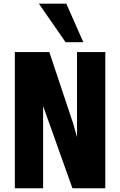

<svg xmlns="http://www.w3.org/2000/svg" viewBox="-20 -1002 640 1022"><path d="M59 -725H242.5L369 -346L390 -272V-725H540.5V0H365.5L209.5 -437.5V0H59ZM187 -982.5H333L423.5 -777.5H329Z"/></svg>

Font: JuliaMono ExtraBold
Style: Regular
Weight: 800
Monospace: yes
Designer: cormullion
Foundry: corm
Version: Version 0.055; ttfautohint (v1.8.4)